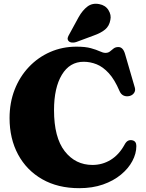

<svg xmlns="http://www.w3.org/2000/svg" viewBox="-20 -964 762 1004"><path d="M693 -200.5Q693 -161 672.2 -122Q651.5 -83 612.5 -50.8Q573.5 -18.5 518.5 0.8Q463.5 20 394.5 20Q282.5 20 200.8 -26.8Q119 -73.5 74.5 -156.2Q30 -239 30 -346.5Q30 -427 56.5 -495Q83 -563 130.8 -613.5Q178.5 -664 242.2 -692Q306 -720 380 -720Q426.5 -720 455.2 -712Q484 -704 501.5 -695.8Q519 -687.5 531.5 -687.5Q546 -687.5 555.2 -695.2Q564.5 -703 574.2 -710.5Q584 -718 599 -718Q623 -718 633.5 -683L685 -506Q689.5 -490.5 681.2 -478.2Q673 -466 657.5 -462Q640.5 -458 626.5 -464.2Q612.5 -470.5 605 -488Q579.5 -548 549 -581.2Q518.5 -614.5 485.2 -627.8Q452 -641 417.5 -641Q344.5 -641 303.5 -573Q262.5 -505 262.5 -388Q262.5 -245 318.5 -173.2Q374.5 -101.5 463.5 -101.5Q515.5 -101.5 559 -128.2Q602.5 -155 631 -207Q639.5 -223 649.5 -228Q659.5 -233 671.5 -230.5Q693 -226 693 -200.5ZM391 -874Q411.5 -910.5 437.5 -930Q463.5 -949.5 499 -942.5Q531.5 -936.5 547.2 -911Q563 -885.5 557 -859.5Q551.5 -828 529.8 -809.8Q508 -791.5 469.5 -778L378 -744Q367.5 -740.5 356.2 -741.5Q345 -742.5 338.5 -749.5Q332 -757.5 334.2 -766.5Q336.5 -775.5 342.5 -785Z"/></svg>

Font: Fraunces 9pt S000 Black
Style: Regular
Weight: 900
Version: Version 1.000; ttfautohint (v1.8.3)